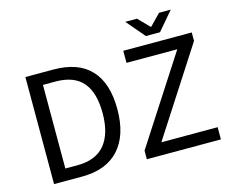

<svg xmlns="http://www.w3.org/2000/svg" viewBox="-111 -977 1370 1136"><g transform="rotate(-15 574.0 -409.0)"><path d="M86.4 0V-655.8H257.3Q409.2 -655.8 486.1 -573.7Q563 -491.7 563 -331.5Q563 -172.4 484.9 -86.2Q406.7 0 258.3 0ZM174.8 -71.8H248Q361.3 -71.8 417 -138.7Q472.7 -205.6 472.7 -331.5Q472.7 -457.5 418.7 -520.8Q364.7 -584 251 -584H174.8ZM654.8 0V-52.7L997.1 -582H686V-655.8H1105.5V-604L763.7 -74.7H1108.4V0ZM837.9 -705.6 741.7 -818.4H813.5L879.4 -751H883.3L948.7 -818.4H1020.5L924.3 -705.6Z"/></g></svg>

Font: Varta Medium
Style: Regular
Weight: 500
Designer: Joana Correia, Viktoriya Grabowska, Eben Sorkin
Foundry: Sorkin Type Co.
Version: Version 1.004